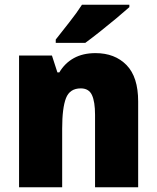

<svg xmlns="http://www.w3.org/2000/svg" viewBox="-20 -786 658 806"><path d="M381 -563Q462 -563 511 -513Q560 -463 560 -360V0H379V-304Q379 -359 366 -387Q353 -415 319 -415Q273 -415 257 -374Q241 -333 241 -246V0H60V-553H198L221 -482H229Q252 -521 290 -542Q328 -563 381 -563ZM523 -756Q503 -738 469.5 -710Q436 -682 400 -653.5Q364 -625 338 -606H214V-620Q239 -652 271 -692.5Q303 -733 324 -766H523Z"/></svg>

Font: Noto Sans Gujarati SemiCondensed Black
Style: Regular
Weight: 900
Width: 4
Designer: Jelle Bosma - Monotype Design Team, Universal Thirst
Foundry: Monotype Imaging Inc.
Version: Version 2.106; ttfautohint (v1.8.4.7-5d5b)